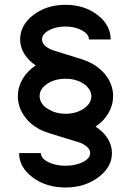

<svg xmlns="http://www.w3.org/2000/svg" viewBox="-20 -727 559 819"><path d="M259.3 -241.7Q304.7 -241.7 337.2 -263.7Q369.6 -285.6 369.6 -316.9V-319.3L369.1 -320.8V-325.2L368.2 -326.7V-327.6L367.7 -329.1V-331.1L367.2 -332L366.2 -333.5L365.7 -335V-335.9L365.2 -337.9L364.7 -339.4L363.8 -340.8L363.3 -341.8L361.8 -343.3V-344.7L360.8 -345.7L359.9 -346.7Q355.5 -353.5 351.1 -357.4V-357.9L349.1 -359.9L347.2 -361.8L346.7 -362.8L344.7 -363.8L343.8 -364.7L341.8 -365.7L341.3 -366.2L339.4 -368.2H338.9L335.9 -370.1H335.4L333.5 -371.6L333 -372.1L330.6 -373.5L329.6 -374L327.1 -375.5L323.7 -377Q319.8 -379.9 315.4 -380.9L313.5 -381.3L313 -381.8L310.5 -382.8L309.1 -383.3L306.6 -383.8Q287.1 -391.1 259.3 -391.1Q213.9 -391.1 181.4 -369.4Q148.9 -347.7 148.9 -316.9V-312.5L149.9 -311V-307.6L150.4 -306.6V-305.2L150.9 -303.7V-302.7L151.9 -300.8L152.3 -299.3V-297.9L152.8 -296.9L153.3 -295.4L154.3 -294.4L154.8 -293L155.3 -291.5Q155.8 -290 161.1 -282.7L163.1 -280.8V-279.8L165 -277.8L167 -275.4H168L169.4 -273.4L171.4 -271.5L172.4 -271L174.3 -269H174.8L176.8 -267.1Q187.5 -259.3 204.1 -252.4L204.6 -251.5L207 -251L208.5 -250.5L210.4 -249.5L212.4 -249Q235.8 -241.7 259.3 -241.7ZM61.5 -74.2H154.3Q154.3 -51.8 185.1 -35.9Q215.8 -20 259.3 -20Q302.7 -20 333.7 -35.9Q364.7 -51.8 364.7 -74.2Q364.7 -88.9 350.6 -101.3Q336.4 -113.8 313 -121.1L188.5 -159.2L187.5 -160.2Q186.5 -160.6 184.1 -161.4Q181.6 -162.1 180.2 -162.1Q106.4 -187.5 72.8 -249.5Q72.3 -249.5 72.3 -250.7Q72.3 -252 71.8 -252.4Q71.3 -253.9 70.3 -254.9V-255.4Q68.8 -256.8 68.8 -257.3Q68.8 -258.3 68.4 -258.3Q68.4 -259.3 68.4 -259.8L67.9 -260.7Q67.4 -261.2 66.9 -261.2Q66.9 -262.7 66.4 -263.2V-264.6L65.9 -265.6Q65.4 -266.6 64.9 -266.6V-267.1Q64.5 -267.6 64.5 -269L64 -270.5L63.5 -271.5L63 -272.5Q63 -272.9 62.5 -273.4Q62.5 -274.9 62 -275.4V-276.9Q62 -277.3 61.8 -277.3Q61.5 -277.3 61.5 -277.8V-279.3Q60.5 -280.3 60.5 -281.2L60.1 -282.7V-284.7Q59.6 -285.2 59.6 -285.6V-287.6Q58.6 -288.6 58.6 -289.1V-291Q58.1 -291 58.1 -292.5V-294.4Q57.6 -294.9 57.6 -295.4V-297.4V-298.8Q56.6 -299.8 56.6 -300.8V-301.8V-303.7V-305.2Q56.2 -305.7 56.2 -307.1V-309.1V-310.5V-312.5V-314V-313.5V-316.9Q56.2 -356 76.4 -390.1Q96.7 -424.3 132.3 -447.8Q101.6 -468.3 83.7 -497.3Q65.9 -526.4 65.9 -558.6Q65.9 -620.1 122.6 -663.3Q179.2 -706.5 259.3 -706.5Q339.4 -706.5 395.8 -663.3Q452.1 -620.1 452.1 -558.6H359.4Q359.4 -581.1 329.8 -597.4Q300.3 -613.8 259.3 -613.8Q217.8 -613.8 188.5 -597.7Q159.2 -581.5 159.2 -558.6Q159.2 -543.9 172.6 -531.5Q186 -519 209 -511.7L331.1 -473.6Q332 -473.6 332.5 -473.1Q333.5 -472.2 334 -472.2H335Q335.4 -472.2 335.9 -471.7Q373.5 -459.5 402.6 -435.5Q431.6 -411.6 447.3 -381.3V-380.9L448.2 -377.9L448.7 -377Q449.2 -376 449.7 -375.5V-375Q450.2 -375 450.7 -374L451.2 -373V-372.1L451.7 -371.1Q452.1 -370.1 452.1 -369.6V-369.1Q453.1 -368.2 453.1 -367.2Q453.6 -366.7 453.6 -365.7Q453.6 -365.2 453.9 -364.7Q454.1 -364.3 454.1 -363.8Q454.6 -363.3 455.1 -363.3Q455.1 -361.8 455.6 -361.3V-359.9Q456.1 -359.4 456.1 -357.9Q456.1 -357.4 456.3 -357.4Q456.5 -357.4 456.5 -356.9Q456.5 -356 457.5 -355V-353.5L458 -352.5V-351.6V-350.1Q458.5 -350.1 458.5 -349.1Q458.5 -347.7 459.5 -347.7V-345.7Q459.5 -344.7 460 -344.7V-342.8Q460 -341.3 460.4 -341.3V-339.4V-337.9Q461.4 -336.9 461.4 -335.9V-335V-333L461.9 -332.5Q461.9 -332 461.9 -331.5V-329.6V-327.6V-326.7Q461.9 -325.2 462.4 -324.7V-323.2V-321.3V-319.8V-316.9Q462.4 -278.3 442.4 -244.1Q422.4 -210 387.7 -187Q419.9 -166.5 438.7 -137Q457.5 -107.4 457.5 -74.2Q457.5 -13.7 399.2 29.5Q340.8 72.8 259.3 72.8Q177.2 72.8 119.4 29.8Q61.5 -13.2 61.5 -74.2Z"/></svg>

Font: Basically A Sans Serif Medium
Style: Regular
Weight: 500
Designer: Hyung-Suk Kim
Foundry: Mental Design
Version: 1.000